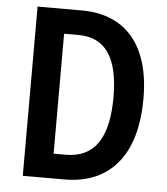

<svg xmlns="http://www.w3.org/2000/svg" viewBox="-52 -760 703 807"><g transform="rotate(5 300.0 -357.0)"><path d="M551 -368C551 -593 445 -714 261 -714H74V0H249C441 0 551 -127 551 -368ZM425 -363C425 -190 368 -104 246 -104H195V-610H256C367 -610 425 -532 425 -363Z"/></g></svg>

Font: Noto Sans Khmer Condensed SemiBold
Style: Regular
Weight: 600
Width: 3
Designer: Danh Hong and the Monotype Design Team
Foundry: Monotype Imaging Inc.
Version: Version 2.004